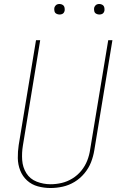

<svg xmlns="http://www.w3.org/2000/svg" viewBox="-20 -937 616 965"><path d="M234 8Q265 8 296 1Q327 -6 355 -23Q383 -40 404.5 -66Q426 -92 437.5 -121.5Q449 -151 454 -182L545 -735H524L433 -185Q429 -157 418.5 -130Q408 -103 389 -79.5Q370 -56 344 -40Q318 -24 290 -17.5Q262 -11 234 -11Q198 -11 164.5 -24Q131 -37 112.5 -66.5Q94 -96 91.5 -132.5Q89 -169 95 -205L182 -735H161L74 -208Q69 -175 69.5 -142.5Q70 -110 81.5 -80.5Q93 -51 116 -30Q139 -9 170 -0.5Q201 8 234 8ZM479 -864Q485 -864 491 -866Q497 -868 500.5 -873Q504 -878 505 -884Q506 -892 504 -900Q502 -908 495 -912.5Q488 -917 479 -917Q473 -917 467.5 -915Q462 -913 458 -907.5Q454 -902 453 -897Q452 -888 454 -880Q456 -872 463.5 -868Q471 -864 479 -864ZM279 -864Q285 -864 291 -866Q297 -868 300.5 -873Q304 -878 305 -884Q306 -892 304 -900Q302 -908 295 -912.5Q288 -917 279 -917Q273 -917 267.5 -915Q262 -913 258 -907.5Q254 -902 253 -897Q252 -888 254 -880Q256 -872 263.5 -868Q271 -864 279 -864Z"/></svg>

Font: Iosevka Sparkle Thin Oblique
Style: Regular
Weight: 100
Italic angle: -9°
Designer: Belleve Invis
Foundry: Belleve Invis
Version: Version 4.5.0; ttfautohint (v1.8.3)